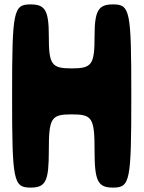

<svg xmlns="http://www.w3.org/2000/svg" viewBox="-20 -903 654 873"><path d="M35 -467C35 -79 41 -50 119 -50C188 -50 202 -79 202 -217C202 -367 212 -383 306 -383C400 -383 410 -367 410 -217C410 -79 425 -50 494 -50C572 -50 577 -79 577 -467C577 -855 572 -883 494 -883C427 -883 410 -855 410 -738C410 -609 398 -592 306 -592C214 -592 202 -609 202 -738C202 -855 186 -883 119 -883C41 -883 35 -855 35 -467Z"/></svg>

Font: Hussar Skorodowane
Style: Bold
Weight: 700
Foundry: Cannot Into Space Fonts
Version: Version 0.892